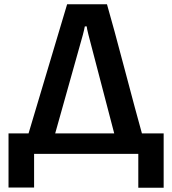

<svg xmlns="http://www.w3.org/2000/svg" viewBox="-20 -716 808 901"><path d="M629 6H140V164H20V-90H114L295 -696H482Q512 -592 565 -391Q618 -190 646 -90H748V165H629ZM369 -553 239 -90H516L395 -553Q387 -585 387 -592H378Q376 -580 369 -553Z"/></svg>

Font: Repo
Style: DemiBold
Weight: 600
Designer: Stefan Peev
Foundry: Context Ltd
Version: Version 001.000